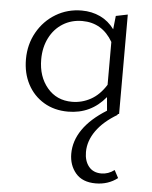

<svg xmlns="http://www.w3.org/2000/svg" viewBox="-52 -461 631 795"><g transform="rotate(5 264.0 -64.0)"><path d="M466 260Q427 290 375 290Q320 290 292 257Q264 224 264 176Q264 123 297 75Q330 27 396 -14L391 -70Q330 4 235 4Q178 4 134.5 -22Q91 -48 67 -93.5Q43 -139 43 -197Q43 -259 71.5 -309.5Q100 -360 148.5 -389Q197 -418 256 -418Q298 -418 333 -401.5Q368 -385 392 -352L398 -408L447 -418V-5L440 -4L442 -1Q384 33 354 75.5Q324 118 324 164Q324 201 342.5 224Q361 247 395 247Q424 247 449 228ZM389 -121V-299Q345 -375 262 -375Q217 -375 181.5 -353Q146 -331 126 -291.5Q106 -252 106 -202Q106 -131 145 -84.5Q184 -38 248 -38Q289 -38 325.5 -58Q362 -78 389 -121Z"/></g></svg>

Font: Ysabeau Infant Semilight
Style: Regular
Weight: 300
Designer: Christian Thalmann (Catharsis Fonts)
Version: Version 0.003